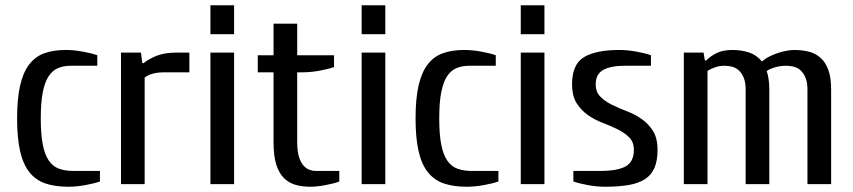

<svg xmlns="http://www.w3.org/2000/svg" viewBox="-20 -700 3245 730"><path d="M250 -450Q222 -450 200.5 -441Q179 -432 164.5 -409.5Q150 -387 142.5 -348.5Q135 -310 135 -250Q135 -190 142.5 -151Q150 -112 165.5 -89.5Q181 -67 204.5 -58.5Q228 -50 260 -50H360V-10Q337 -2 303.5 4Q270 10 240 10Q189 10 152.5 -2.5Q116 -15 92 -45Q68 -75 56.5 -125Q45 -175 45 -250Q45 -325 56.5 -375Q68 -425 91 -455Q114 -485 148.5 -497.5Q183 -510 230 -510Q260 -510 293.5 -504Q327 -498 350 -490V-450Z M530 0H440V-500H516L521 -460H526Q544 -475 574.5 -487.5Q605 -500 650 -500H700V-425H600Q581 -425 563 -420.5Q545 -416 530 -405Z M870 0H780V-500H870ZM870 -680V-570H780V-680Z M1110 -425V-160Q1110 -126 1116.5 -104.5Q1123 -83 1133.5 -71Q1144 -59 1156.5 -54.5Q1169 -50 1180 -50H1270V-10Q1261 -6 1246.5 -2.5Q1232 1 1216.5 4Q1201 7 1186 8.5Q1171 10 1160 10Q1130 10 1104.5 3Q1079 -4 1060 -22.5Q1041 -41 1030.5 -74Q1020 -107 1020 -160V-425H960V-490H1020V-610H1110V-490H1250V-445Q1227 -437 1193.5 -431Q1160 -425 1130 -425Z M1445 0H1355V-500H1445ZM1445 -680V-570H1355V-680Z M1765 -450Q1737 -450 1715.5 -441Q1694 -432 1679.5 -409.5Q1665 -387 1657.5 -348.5Q1650 -310 1650 -250Q1650 -190 1657.5 -151Q1665 -112 1680.5 -89.5Q1696 -67 1719.5 -58.5Q1743 -50 1775 -50H1875V-10Q1852 -2 1818.5 4Q1785 10 1755 10Q1704 10 1667.5 -2.5Q1631 -15 1607 -45Q1583 -75 1571.5 -125Q1560 -175 1560 -250Q1560 -325 1571.5 -375Q1583 -425 1606 -455Q1629 -485 1663.5 -497.5Q1698 -510 1745 -510Q1775 -510 1808.5 -504Q1842 -498 1865 -490V-450Z M2050 0H1960V-500H2050ZM2050 -680V-570H1960V-680Z M2245 -380Q2245 -350 2262.5 -332.5Q2280 -315 2306 -302Q2332 -289 2362.5 -277.5Q2393 -266 2419 -248Q2445 -230 2462.5 -202.5Q2480 -175 2480 -130Q2480 -89 2468.5 -62Q2457 -35 2432.5 -19Q2408 -3 2370 3.5Q2332 10 2280 10Q2250 10 2216.5 4Q2183 -2 2160 -10V-50H2260Q2328 -50 2359 -67.5Q2390 -85 2390 -130Q2390 -160 2372.5 -177.5Q2355 -195 2329 -208Q2303 -221 2272.5 -232.5Q2242 -244 2216 -262Q2190 -280 2172.5 -307.5Q2155 -335 2155 -380Q2155 -455 2200 -482.5Q2245 -510 2335 -510Q2365 -510 2398.5 -504Q2432 -498 2455 -490V-450H2355Q2302 -450 2273.5 -434Q2245 -418 2245 -380Z M2905 0H2815V-360Q2815 -386 2808 -403.5Q2801 -421 2790 -431.5Q2779 -442 2764.5 -446Q2750 -450 2735 -450Q2716 -450 2698.5 -444Q2681 -438 2670 -430V0H2580V-500H2655L2660 -470H2665Q2684 -489 2707.5 -499.5Q2731 -510 2765 -510Q2799 -510 2828 -500.5Q2857 -491 2877 -466Q2889 -477 2905 -485Q2921 -493 2937.5 -498.5Q2954 -504 2970.5 -507Q2987 -510 3000 -510Q3030 -510 3055.5 -503.5Q3081 -497 3100 -480Q3119 -463 3129.5 -434Q3140 -405 3140 -360V0H3050V-360Q3050 -386 3043 -403.5Q3036 -421 3025 -431.5Q3014 -442 2999.5 -446Q2985 -450 2970 -450Q2947 -450 2926.5 -444Q2906 -438 2895 -430Q2899 -419 2902 -401Q2905 -383 2905 -360Z"/></svg>

Font: Cuprum
Style: Regular
Weight: 400
Designer: Jovanny Lemonad
Foundry: Jovanny Lemonad
Version: Version 1.002